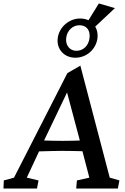

<svg xmlns="http://www.w3.org/2000/svg" viewBox="-36 -1091 722 1111"><path d="M-16 0H178L187 -47L119 -63L190 -215C236 -216 279 -218 321 -218C360 -218 400 -217 441 -216L481 -63L409 -47L405 0H646L655 -47L599 -63L429 -711L354 -668L45 -63L-14 -47ZM219 -278 352 -556 426 -278C400 -277 367 -276 328 -276C282 -276 246 -277 219 -278ZM298 -870C290 -807 335 -757 400 -757C465 -757 520 -806 528 -870C531 -896 526 -919 515 -937L629 -1044L536 -1071L476 -974C462 -980 446 -984 428 -984C363 -984 306 -934 298 -870ZM347 -871C352 -915 385 -945 424 -945C464 -945 488 -916 482 -871C477 -827 446 -797 406 -797C367 -797 342 -830 347 -871Z"/></svg>

Font: TPK Tissa Web Medium
Style: Italic
Weight: 500
Italic angle: -7°
Designer: Jacques Le Bailly, Suppakit Chalermlarp | Katatrad Co.,Ltd.
Foundry: Jacques Le Bailly, Cadson Demak Co.,Ltd.
Version: Version 5.000;Glyphs 3.1.2 (3151)